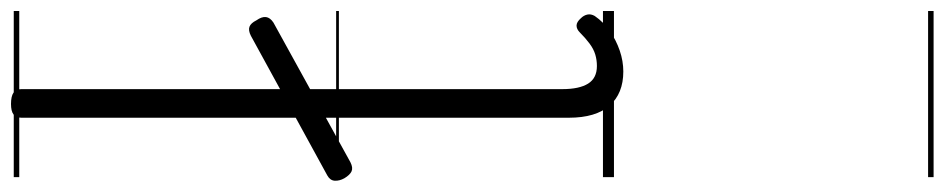

<svg xmlns="http://www.w3.org/2000/svg" viewBox="-711 -432 1717 349"><g transform="rotate(-90 147.5 -257.5)"><path d="M192 17Q152 17 130 -8Q108 -33 108 -82V-1077Q108 -1087 114 -1091.5Q120 -1096 133 -1096Q147 -1096 153.5 -1091.5Q160 -1087 160 -1077V-94Q160 -63 170 -47Q180 -31 202 -31Q213 -31 223 -34Q233 -37 243 -44.5Q253 -52 263 -62Q269 -68 275.5 -68Q282 -68 289 -60Q294 -55 295.5 -48.5Q297 -42 293 -35Q282 -19 265.5 -7.5Q249 4 230 10.5Q211 17 192 17ZM27 -479Q17 -474 10.5 -477Q4 -480 -2 -490Q-7 -499 -6.5 -507.5Q-6 -516 3 -521L257 -660Q267 -665 273.5 -662.5Q280 -660 285 -650Q292 -640 291 -632.5Q290 -625 281 -619ZM0 571H302V581H0ZM0 -20H302V0H0ZM0 -505H302V-500H0ZM0 -1091H302V-1081H0Z"/></g></svg>

Font: Playwrite PT Guides
Style: Regular
Weight: 400
Designer: Veronika Burian, José Scaglione
Foundry: TypeTogether
Version: Version 1.003